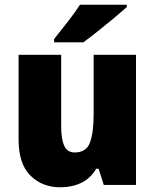

<svg xmlns="http://www.w3.org/2000/svg" viewBox="-20 -786 658 816"><path d="M558 -553V0H421L399 -69H389Q365 -28 325.5 -9Q286 10 237 10Q159 10 109 -40Q59 -90 59 -193V-553H240V-249Q240 -195 253 -166.5Q266 -138 297 -138Q347 -138 362.5 -180.5Q378 -223 378 -300V-553ZM519 -756Q499 -738 465.5 -710Q432 -682 396 -653.5Q360 -625 334 -606H210V-620Q235 -652 267 -692.5Q299 -733 320 -766H519Z"/></svg>

Font: Noto Sans Khmer UI SemiCondensed Black
Style: Regular
Weight: 900
Width: 4
Designer: Danh Hong and the Monotype Design Team
Foundry: Monotype Imaging Inc.
Version: Version 2.002; ttfautohint (v1.8.4.7-5d5b)